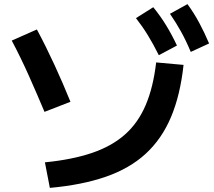

<svg xmlns="http://www.w3.org/2000/svg" viewBox="-20 -875 1040 932"><path d="M198 -87Q330 -100 426 -132.5Q522 -165 586 -221.5Q650 -278 687 -364.5Q724 -451 738 -572L871 -560Q855 -413 810 -306.5Q765 -200 687 -128.5Q609 -57 493.5 -17Q378 23 222 37ZM196 -332Q160 -418 120.5 -506.5Q81 -595 37 -678L159 -732Q203 -650 244.5 -560Q286 -470 322 -381ZM751 -607Q724 -661 698 -703.5Q672 -746 640 -787L724 -840Q759 -797 786.5 -752Q814 -707 839 -654ZM906 -623Q883 -678 858.5 -722Q834 -766 805 -808L890 -855Q922 -811 947 -764.5Q972 -718 995 -664Z"/></svg>

Font: M PLUS 2
Style: Bold
Weight: 700
Designer: Coji Morishita
Foundry: UNDERFOREST DESIGN
Version: Version 1.001